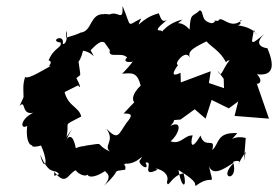

<svg xmlns="http://www.w3.org/2000/svg" viewBox="-20 -590 920 636"><path d="M447 -63C426 -51 480 -16 462 -51C492 -60 443 2 502 -28C474 -38 548 -28 533 13C537 38 546 -8 588 -16C601 29 583 42 571 -27C640 15 623 20 628 26C688 -20 690 40 672 -40C687 2 741 -45 756 -52C697 5 773 15 752 -54C800 -71 743 -9 794 -88L788 -57L794 -133C739 -147 723 -96 766 -149C696 -153 707 -113 683 -93C695 -140 659 -93 644 -141C605 -74 614 -137 619 -141C593 -145 579 -109 545 -122C573 -145 588 -194 544 -173C577 -202 541 -224 513 -189L578 -194L625 -228L661 -197L681 -259L738 -231L769 -254L757 -206L871 -197L825 -329C817 -300 863 -312 831 -344C890 -337 888 -377 866 -430C828 -436 834 -457 855 -477C802 -432 815 -450 821 -491C837 -453 838 -497 768 -506C789 -514 763 -520 782 -524C742 -488 714 -543 703 -521C673 -522 707 -521 682 -513C642 -520 658 -550 642 -556C618 -532 611 -551 608 -492C560 -548 521 -469 584 -525C524 -512 500 -461 511 -476C537 -505 464 -467 533 -524C517 -514 513 -528 506 -546C444 -530 426 -482 448 -529C397 -504 418 -495 386 -570C388 -511 371 -561 337 -539C373 -540 313 -546 327 -543C276 -547 287 -486 247 -482C238 -477 222 -472 199 -465C198 -524 211 -443 188 -444C195 -482 140 -454 181 -449C185 -430 159 -434 141 -390C161 -384 131 -366 149 -371C137 -368 75 -325 63 -335C56 -309 57 -309 58 -268L45 -239C70 -265 43 -190 112 -225C46 -206 43 -157 70 -173C63 -105 92 -90 108 -131C72 -105 85 -99 116 -108C145 -42 125 -24 113 -78C146 -3 159 -35 176 -13C146 -2 168 -12 156 -25C200 31 203 -14 231 -26C238 -13 278 7 275 -29C256 0 290 6 337 -30C308 -18 365 -22 325 25C388 -33 344 -20 395 -28C399 -56 378 -34 396 -48C432 -45 468 -84 455 -88ZM344 -424C334 -389 402 -430 406 -385C419 -421 369 -380 416 -385C432 -397 383 -341 383 -346C414 -347 434 -355 446 -306C441 -303 392 -253 445 -240L442 -269C441 -267 376 -203 392 -214C418 -214 420 -208 399 -183C371 -143 372 -124 332 -164C363 -122 321 -109 344 -88C286 -116 338 -118 260 -107C290 -98 265 -115 231 -99C221 -154 202 -138 196 -117C213 -161 240 -191 200 -136C213 -191 182 -169 249 -204C242 -236 206 -237 194 -285L240 -308C233 -310 259 -283 233 -331C250 -348 248 -326 239 -393C222 -371 244 -374 255 -422C291 -417 301 -382 280 -424C282 -423 312 -463 327 -448ZM721 -329 722 -298 672 -315 678 -354 579 -317 578 -349C532 -326 570 -375 570 -375C553 -376 595 -429 608 -400C604 -419 611 -427 664 -453C679 -435 710 -421 729 -383C733 -396 744 -382 755 -402C717 -378 716 -321 701 -356Z"/></svg>

Font: Asimov Aggro
Style: CondIt
Weight: 500
Designer: Google
Version: Version 2.000980; 2014